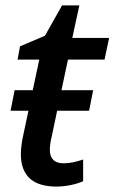

<svg xmlns="http://www.w3.org/2000/svg" viewBox="-20 -679 423 709"><path d="M189 10C226 10 267 0 287 -10V-90C260 -81 239 -76 214 -76C179 -76 164 -96 164 -125C164 -140 167 -160 171 -175L191 -270H309L324 -346H207L231 -459H366L383 -539H247L273 -659H209L146 -547L54 -508L45 -459H125L101 -346H34L19 -270H85L65 -176C60 -152 57 -128 57 -110C57 -20 113 10 189 10Z"/></svg>

Font: Noto Sans Medium
Style: Italic
Weight: 500
Italic angle: -12°
Designer: Monotype Design Team
Foundry: Monotype Imaging Inc.
Version: Version 2.013